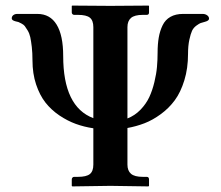

<svg xmlns="http://www.w3.org/2000/svg" viewBox="-20 -666 789 687"><path d="M634.8 -616.2H705.1Q714.4 -616.2 721.2 -611.3Q728 -606.4 728 -599.1Q728 -591.8 712.9 -587.9Q702.1 -585 697.8 -583.5Q693.4 -582 682.9 -574.5Q672.4 -566.9 667.2 -555.9Q662.1 -544.9 657.5 -523.7Q652.8 -502.4 652.8 -473.1Q652.8 -421.4 639.6 -378.7Q626.5 -335.9 605.5 -307.4Q584.5 -278.8 555.4 -257.6Q526.4 -236.3 497.3 -225.1Q468.3 -213.9 436 -208V-77.1Q436 -55.2 448.7 -44.2Q461.4 -33.2 491.2 -33.2H504.9Q513.2 -33.2 513.2 -23.9V-1L511.2 1Q411.1 -1 375 -1L238.8 1L236.8 -1V-23.9Q236.8 -28.3 239.5 -30.8Q242.2 -33.2 245.1 -33.2H258.8Q289.1 -33.2 301.5 -43.2Q314 -53.2 314 -77.1V-207Q280.8 -211.9 251.2 -222.7Q221.7 -233.4 192.6 -252.9Q163.6 -272.5 142.8 -298.8Q122.1 -325.2 109.1 -364Q96.2 -402.8 96.2 -450.2Q96.2 -476.6 93.8 -497.8Q91.3 -519 88.4 -532.7Q85.4 -546.4 78.9 -557.1Q72.3 -567.9 68.6 -572.8Q64.9 -577.6 56.6 -582Q48.3 -586.4 45.9 -587.2Q43.5 -587.9 35.2 -589.8Q22 -593.3 22 -600.1Q22 -607.4 27.6 -611.8Q33.2 -616.2 42 -616.2H113.8Q159.2 -616.2 182.6 -577.9Q206.1 -539.6 206.1 -465.8Q206.1 -283.7 314 -243.2V-568.8Q314 -592.8 301.5 -602.8Q289.1 -612.8 258.8 -612.8H245.1Q242.2 -612.8 239.5 -615.2Q236.8 -617.7 236.8 -621.1V-645L238.8 -646Q335.9 -645 375 -645L511.2 -646L513.2 -645V-621.1Q513.2 -612.8 504.9 -612.8H491.2Q461.4 -612.8 448.7 -601.8Q436 -590.8 436 -568.8V-242.2Q462.4 -252.4 482.7 -273.4Q502.9 -294.4 514.2 -318.6Q525.4 -342.8 532.5 -372.6Q539.6 -402.3 541.7 -426.8Q543.9 -451.2 543.9 -477.1Q543.9 -508.3 548.1 -532Q552.2 -555.7 561.8 -575.4Q571.3 -595.2 589.8 -605.7Q608.4 -616.2 634.8 -616.2Z"/></svg>

Font: Linux Libertine G
Style: Semibold
Weight: 600
Designer: Philipp H. Poll
Foundry: Philipp H. Poll
Version: Version 5.1.1